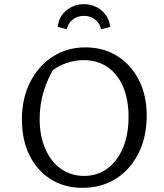

<svg xmlns="http://www.w3.org/2000/svg" viewBox="-20 -891 785 920"><path d="M375 9Q289 9 223.5 -32Q158 -73 121.5 -146.5Q85 -220 85 -319Q85 -420 124.5 -497.5Q164 -575 232.5 -619.5Q301 -664 389 -664Q476 -664 542 -622.5Q608 -581 645.5 -507.5Q683 -434 683 -337Q683 -235 644 -157Q605 -79 536 -35Q467 9 375 9ZM383 -48Q446 -48 494 -83Q542 -118 569 -182Q596 -246 596 -331Q596 -414 570 -475Q544 -536 495.5 -569.5Q447 -603 381 -603Q339 -603 296 -588Q253 -573 217 -542L248 -579Q170 -458 170 -321Q170 -240 197 -178Q224 -116 272 -82Q320 -48 383 -48ZM382 -871Q417 -871 444.5 -856Q472 -841 488.5 -816.5Q505 -792 508 -762L464 -751Q459 -779 436.5 -797Q414 -815 382 -815Q350 -815 328 -797Q306 -779 300 -751L257 -762Q259 -792 275.5 -816.5Q292 -841 320 -856Q348 -871 382 -871Z"/></svg>

Font: Piazzolla Thin
Style: Regular
Weight: 400
Version: Version 2.001